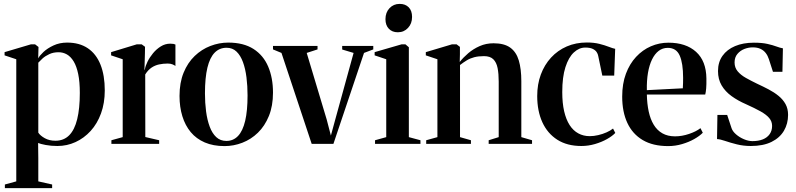

<svg xmlns="http://www.w3.org/2000/svg" viewBox="-20 -738 4085 985"><path d="M5 227V208.5L63.5 192.5V-434L3.5 -454V-470.5L138.5 -510.5H160L177.5 -497L176 -438.5Q183 -452.5 203.2 -471.5Q223.5 -490.5 254.8 -505Q286 -519.5 324.5 -519.5Q387.5 -519.5 430.5 -490.5Q473.5 -461.5 495.5 -406.5Q517.5 -351.5 517.5 -274Q517.5 -209 498.2 -156.2Q479 -103.5 445 -66.2Q411 -29 367.2 -9Q323.5 11 274.5 11Q242 11 214.5 5.8Q187 0.5 175.5 -4.5L176.5 72.5V192.5L247.5 208.5V227ZM264.5 -16Q307 -16 334.8 -43.8Q362.5 -71.5 376 -126.5Q389.5 -181.5 389.5 -261Q389.5 -318.5 381.2 -358.2Q373 -398 358 -422.8Q343 -447.5 323.2 -458.8Q303.5 -470 280.5 -470Q253.5 -470 232.8 -460.2Q212 -450.5 198.2 -438Q184.5 -425.5 176.5 -416.5V-57.5Q186.5 -42 209.8 -29Q233 -16 264.5 -16Z M551.5 0V-18.5L609.5 -34.5V-434L550 -454V-470.5L681.5 -510.5H707L724 -498L723.5 -464.5L721 -377.5L723.5 -383Q726 -399.5 736.8 -421.5Q747.5 -443.5 765 -464.8Q782.5 -486 805 -500Q827.5 -514 853.5 -514Q863.5 -514 869.8 -512.8Q876 -511.5 880 -509.5V-399.5Q875 -403.5 864.8 -407.8Q854.5 -412 840.5 -412Q817.5 -412 796.2 -407.5Q775 -403 757 -390.8Q739 -378.5 725 -356L725.5 -35L796.5 -18.5V0Z M901 -245.5Q901 -314 922 -365.2Q943 -416.5 978.8 -450.8Q1014.5 -485 1059.2 -502.2Q1104 -519.5 1151 -519.5Q1229.5 -519.5 1280.5 -486.8Q1331.5 -454 1356 -396Q1380.5 -338 1380.5 -263Q1380.5 -194.5 1359.5 -143Q1338.5 -91.5 1303.2 -57.2Q1268 -23 1223.5 -5.8Q1179 11.5 1132 11.5Q1074 11.5 1030.5 -7.2Q987 -26 958.5 -60.2Q930 -94.5 915.5 -141.8Q901 -189 901 -245.5ZM1141.5 -15Q1177 -15 1201.2 -40.5Q1225.5 -66 1237.8 -118Q1250 -170 1250 -248.5Q1250 -297 1244.5 -341Q1239 -385 1226.5 -419.2Q1214 -453.5 1193.5 -473.2Q1173 -493 1142.5 -493Q1106 -493 1081.2 -467.8Q1056.5 -442.5 1044 -390.8Q1031.5 -339 1031.5 -259Q1031.5 -210.5 1037.2 -166.5Q1043 -122.5 1055.8 -88.2Q1068.5 -54 1089.5 -34.5Q1110.5 -15 1141.5 -15Z M1579 0 1424 -466.5 1380.5 -484.5V-502.5H1609V-484.5L1553.5 -466.5L1656 -125L1677.5 -42.5L1700 -125L1794 -466.5L1735.5 -484V-502.5H1895V-484.5L1847.5 -466.5L1690.5 0Z M1904 0V-18.5L1961.5 -34.5V-434L1902 -454V-470.5L2040 -510.5H2060L2077.5 -495.5V-34.5L2137 -18.5V0ZM2020.5 -572.5Q1992 -572.5 1974.8 -590.5Q1957.5 -608.5 1957.5 -639.5Q1957.5 -674 1978.2 -696Q1999 -718 2030 -718H2031Q2059.5 -718 2076.8 -700.5Q2094 -683 2094 -651Q2094 -617 2073.2 -594.8Q2052.5 -572.5 2021.5 -572.5Z M2224 -34.5V-434L2164.5 -454V-470.5L2298.5 -510.5H2322.5L2339.5 -497.5V-458.5L2338.5 -420Q2356.5 -443 2382.2 -465Q2408 -487 2440.8 -501.5Q2473.5 -516 2512 -516Q2566.5 -516 2597.5 -493.8Q2628.5 -471.5 2641.5 -428Q2654.5 -384.5 2654.5 -321.5V-34.5L2709.5 -18.5V0H2487V-18.5L2538.5 -34.5V-319.5Q2538.5 -359.5 2532.8 -388.8Q2527 -418 2510.8 -434Q2494.5 -450 2463 -450Q2434.5 -450 2413.2 -444.5Q2392 -439 2374.8 -428.5Q2357.5 -418 2340 -404.5V-34.5L2396 -18.5V0H2166.5V-18.5Z M2962.5 11Q2889.5 11 2839 -21.2Q2788.5 -53.5 2762.2 -111.2Q2736 -169 2736 -245.5Q2736 -305.5 2754.5 -355.5Q2773 -405.5 2807 -442.5Q2841 -479.5 2887.8 -499.8Q2934.5 -520 2991 -520Q3027 -520 3054.8 -513Q3082.5 -506 3103 -498Q3123.5 -490 3136 -487.5L3131 -350H3070L3049 -451Q3047.5 -461 3040.8 -471Q3034 -481 3020.2 -487.5Q3006.5 -494 2982.5 -494Q2951 -494 2924 -469Q2897 -444 2880.8 -393.5Q2864.5 -343 2864.5 -265.5Q2864.5 -209.5 2874.2 -167.2Q2884 -125 2902.2 -96.5Q2920.5 -68 2946.8 -53.8Q2973 -39.5 3005.5 -39.5Q3026.5 -39.5 3049 -44.8Q3071.5 -50 3091.8 -59Q3112 -68 3125 -78.5L3136.5 -56Q3121.5 -40 3094 -24.5Q3066.5 -9 3032.2 1Q2998 11 2962.5 11Z M3407.5 11.5Q3329.5 11.5 3277.2 -19.5Q3225 -50.5 3198.5 -107.2Q3172 -164 3172 -242.5Q3172 -308.5 3191 -359.5Q3210 -410.5 3243.2 -446.2Q3276.5 -482 3319.2 -500.5Q3362 -519 3409 -519Q3499 -519 3551 -472Q3603 -425 3604 -335.5Q3604.5 -304 3602.8 -284.2Q3601 -264.5 3598 -253H3298.5Q3299.5 -205 3308 -165.8Q3316.5 -126.5 3333.8 -98Q3351 -69.5 3378.2 -54Q3405.5 -38.5 3443 -38.5Q3478.5 -38.5 3515.2 -51Q3552 -63.5 3573.5 -80.5L3585.5 -57Q3569.5 -40.5 3541.8 -24.8Q3514 -9 3479.2 1.2Q3444.5 11.5 3407.5 11.5ZM3298.5 -275.5 3483 -285Q3484 -299.5 3484.2 -312Q3484.5 -324.5 3484.5 -338.5Q3484.5 -413.5 3467 -453Q3449.5 -492.5 3406 -492.5Q3379.5 -492.5 3359.2 -477Q3339 -461.5 3325 -432.8Q3311 -404 3304.2 -364.2Q3297.5 -324.5 3298.5 -275.5Z M3832 11Q3794 11 3760 2.5Q3726 -6 3700 -15Q3674 -24 3658.5 -24.5L3660.5 -148.5H3710.5L3733 -80.5Q3738.5 -64 3756 -48.8Q3773.5 -33.5 3796.5 -23.8Q3819.5 -14 3840 -14Q3871 -14 3893.5 -23Q3916 -32 3928.5 -49.8Q3941 -67.5 3941 -92Q3941 -115 3926.2 -132.5Q3911.5 -150 3881.5 -166.8Q3851.5 -183.5 3807 -203.5Q3765.5 -221.5 3733 -245Q3700.5 -268.5 3682 -300Q3663.5 -331.5 3663.5 -373.5Q3663.5 -419 3686.5 -451.5Q3709.5 -484 3751 -501.5Q3792.5 -519 3847.5 -519Q3889 -519 3916.8 -512.8Q3944.5 -506.5 3963.2 -499.5Q3982 -492.5 3996.5 -490L3994 -369.5H3945.5L3924.5 -434.5Q3919 -452 3908.5 -465.8Q3898 -479.5 3881.8 -487.2Q3865.5 -495 3841.5 -495Q3820 -495 3798.8 -486.8Q3777.5 -478.5 3763 -461.2Q3748.5 -444 3748.5 -417.5Q3748.5 -391 3764.5 -372Q3780.5 -353 3806.8 -338.2Q3833 -323.5 3864 -308.5Q3894.5 -294.5 3923 -279.5Q3951.5 -264.5 3974 -246.2Q3996.5 -228 4009.8 -204.2Q4023 -180.5 4023 -148.5Q4023 -103.5 4001.8 -67.2Q3980.5 -31 3938 -10Q3895.5 11 3832 11Z"/></svg>

Font: Merriweather 144pt SemiBold
Style: Regular
Weight: 600
Version: Version 2.100